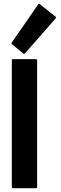

<svg xmlns="http://www.w3.org/2000/svg" viewBox="-20 -987 320 1007"><path d="M174.8 -670.9Q174.8 -586.9 174.8 -419.9Q174.8 -281.2 174.8 -4.9Q174.8 -2.9 173.8 -1Q171.9 0 169.9 0Q128.9 0 46.9 0Q44.9 0 43.9 -1Q42 -2.9 42 -4.9Q42 -88.9 42 -255.9Q42 -394.5 42 -671.9Q42 -673.8 43.9 -675.8Q44.9 -676.8 46.9 -676.8Q87.9 -676.8 168.9 -676.8Q170.9 -676.8 172.9 -674.8Q174.8 -672.9 174.8 -670.9ZM273.4 -896.5Q273.4 -894.5 273.4 -893.6Q272.5 -892.6 272.5 -891.6Q217.8 -830.1 110.4 -706.1Q109.4 -705.1 108.4 -705.1Q106.4 -704.1 106.4 -704.1Q105.5 -704.1 104.5 -704.1Q103.5 -704.1 103.5 -705.1Q83 -721.7 42 -755.9Q41 -757.8 40 -759.8Q40 -759.8 40 -760.7Q40 -761.7 41 -762.7Q87.9 -830.1 180.7 -964.8Q181.6 -965.8 182.6 -966.8Q184.6 -966.8 185.5 -966.8Q185.5 -966.8 187.5 -966.8Q188.5 -966.8 189.5 -964.8Q216.8 -943.4 271.5 -899.4Q271.5 -899.4 272.5 -897.5Q273.4 -896.5 273.4 -896.5Z"/></svg>

Font: Typeface
Style: Regular
Weight: 400
Version: Version 1.0